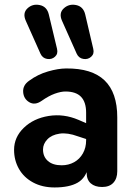

<svg xmlns="http://www.w3.org/2000/svg" viewBox="-20 -798 576 828"><path d="M40.7 -151.6Q40.7 -206.4 82.7 -246.9Q124.7 -287.4 189.8 -297.9Q254.9 -308.4 318.7 -281L367.2 -260.1L367.2 -193.3L316.2 -210Q271.1 -226.7 236.9 -221.6Q202.7 -216.5 184.1 -196.9Q165.5 -177.4 165.5 -153.3Q165.5 -122.3 186.6 -103.8Q207.7 -85.2 246 -85.2Q275.5 -85.2 299.6 -98.5Q323.6 -111.8 337.5 -136.5Q351.4 -161.3 351.4 -192.4V-312Q351.4 -357.9 329.3 -380.7Q307.3 -403.4 262.1 -403.4Q242.7 -403.4 216.3 -394Q189.9 -384.5 159.3 -362.9Q130.5 -342.9 106.3 -357.2Q82 -371.6 79.9 -401.1Q77.8 -430.7 106.3 -450.3Q143.1 -477.3 187 -489.9Q230.9 -502.6 265.3 -502.8Q376.2 -503.8 431 -451.3Q485.7 -398.8 485.7 -291.9V-59.4Q485.7 -28.1 468.9 -9.9Q452.1 8.4 420.4 8.4Q389.3 8.4 371.4 -7.3Q353.6 -23 353.6 -53.3V-84.6L361 -80.3Q351 -31 314.9 -10.3Q278.8 10.4 215.3 10.4Q162.6 10.4 122.7 -11.1Q82.8 -32.6 61.7 -69.7Q40.7 -106.8 40.7 -151.6ZM347.4 -736 382.2 -587.3Q387.4 -566 373.2 -553.3Q359.1 -540.6 339.3 -543.9Q319.6 -547.2 310.8 -566.3L247.4 -708.5Q232.8 -741.4 255 -761.9Q277.3 -782.5 308.2 -776.2Q339.2 -769.9 347.4 -736ZM190.4 -736 226 -587.3Q231.2 -566 217 -553.3Q202.9 -540.6 183.1 -543.9Q163.4 -547.2 154.6 -566.3L91.2 -708.5Q76.6 -741.4 98.4 -761.9Q120.3 -782.5 151.2 -776.2Q182.2 -769.9 190.4 -736Z"/></svg>

Font: SN Pro Thin
Style: Regular
Weight: 200
Designer: Tobias Whetton
Foundry: Supernotes
Version: Version 1.003;Glyphs 3.3 (3324)